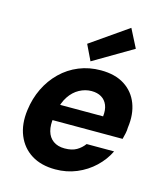

<svg xmlns="http://www.w3.org/2000/svg" viewBox="-116 -864 837 966"><g transform="rotate(15 302.5 -381.5)"><path d="M262 12Q188 12 137.5 -19.5Q87 -51 63.5 -108Q40 -165 50 -240Q58 -302 83.5 -354.5Q109 -407 149.5 -446.5Q190 -486 242.5 -507.5Q295 -529 356 -529Q431 -529 480 -497.5Q529 -466 550 -411Q571 -356 561 -286Q561 -271 557.5 -255Q554 -239 550 -224H146L161 -308H426Q430 -343 420 -367Q410 -391 389 -403.5Q368 -416 338 -416Q305 -416 274.5 -399.5Q244 -383 222.5 -350.5Q201 -318 192 -268L187 -239Q180 -198 188.5 -167Q197 -136 220.5 -119Q244 -102 280 -102Q318 -102 342 -116Q366 -130 382 -152H525Q503 -106 463.5 -68.5Q424 -31 372.5 -9.5Q321 12 262 12ZM293 -559 254 -640 448 -775 497 -679Z"/></g></svg>

Font: DM Sans 11pt ExtraBold
Style: Italic
Weight: 800
Italic angle: -10°
Version: Version 4.004;gftools[0.9.30]